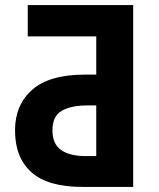

<svg xmlns="http://www.w3.org/2000/svg" viewBox="-20 -734 624 754"><path d="M303 0Q168 0 103.5 -57.5Q39 -115 39 -222Q39 -322 106.5 -381.5Q174 -441 314 -441H358V-591H89V-714H503V0ZM316 -121H358V-320H324Q259 -320 222.5 -299Q186 -278 186 -222Q186 -168 220.5 -144.5Q255 -121 316 -121Z"/></svg>

Font: Noto Sans SemiCondensed
Style: Bold
Weight: 700
Width: 4
Designer: Monotype Design Team
Foundry: Monotype Imaging Inc.
Version: Version 2.013; ttfautohint (v1.8.4.7-5d5b)